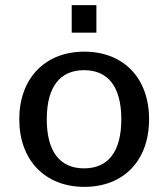

<svg xmlns="http://www.w3.org/2000/svg" viewBox="-20 -714 655 747"><path d="M55 -250C55 -91 155 13 308 13C462 13 560 -90 560 -250C560 -409 462 -513 308 -513C155 -513 55 -409 55 -250ZM162 -250C162 -377 214 -441 307 -441C400 -441 452 -377 452 -250C452 -123 400 -59 307 -59C214 -59 162 -123 162 -250ZM259 -587H355V-694H259Z"/></svg>

Font: Perun Medium
Style: Regular
Weight: 500
Foundry: Copyright (c) Stefan Peev, Context Ltd, 2016
Version: Version 1.089